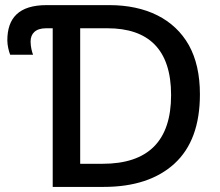

<svg xmlns="http://www.w3.org/2000/svg" viewBox="-20 -734 865 754"><path d="M387.2 0C506.3 0 599.1 -30.8 665.5 -91.8C731.9 -152.8 765.1 -243.2 765.1 -363.8C765.1 -440.4 750.5 -504.9 721.7 -556.6C663.6 -659.7 553.2 -713.9 409.2 -713.9H163.1C53.7 -713.9 8.8 -663.1 8.8 -575.2C8.8 -556.2 14.6 -532.2 20 -519H109.9C106 -528.3 100.1 -549.8 100.1 -570.8C100.1 -602.1 119.6 -623 161.1 -623H187V0ZM294.9 -90.8V-623H401.9C562 -623 651.9 -541 651.9 -360.8C651.9 -180.7 562 -90.8 382.8 -90.8Z"/></svg>

Font: Noto Reveo Sans
Style: Regular
Weight: 500
Designer: Monotype Design Team
Foundry: Monotype Imaging Inc.
Version: Version 2.007